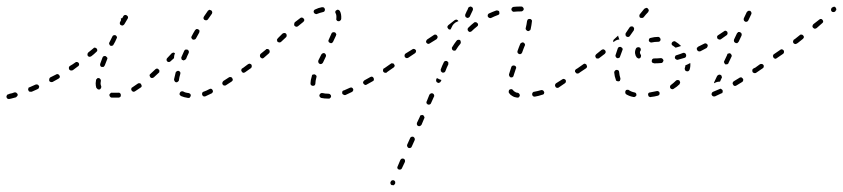

<svg xmlns="http://www.w3.org/2000/svg" viewBox="-20 -292 2582 588"><path d="M29 6Q30 5 31 4Q32 3 33 2Q34 1 34 -1Q34 -2 34 -4Q33 -5 32 -6Q31 -7 30 -8Q29 -9 27 -9Q26 -9 24 -9Q17 -6 10 -5Q7 -4 5 -3Q2 -3 1 0Q-1 3 0 6Q0 7 1 8Q2 10 3 10Q4 11 6 11Q7 12 9 11Q11 11 14 10Q21 8 29 6ZM559 8Q560 7 561 7Q562 6 563 4Q564 3 564 2Q565 -1 563 -4Q561 -6 558 -7Q547 -8 541 -12Q538 -13 535 -12Q532 -11 531 -8Q530 -7 530 -5Q530 -4 530 -2Q531 -1 532 0Q533 1 534 2Q543 6 556 8Q557 8 559 8ZM344 7Q345 6 347 6Q348 5 349 4Q350 3 350 1Q350 0 350 -2Q350 -5 347 -7Q345 -9 342 -8Q337 -8 332 -8Q328 -8 323 -8Q322 -8 320 -8Q319 -7 318 -6Q317 -5 316 -4Q315 -3 315 -1Q315 2 317 4Q319 7 322 7Q327 7 332 7Q338 7 344 7ZM630 -8Q631 -9 632 -10Q632 -12 632 -13Q632 -15 631 -16Q630 -19 627 -20Q624 -21 621 -19Q612 -14 603 -11Q602 -11 601 -10Q600 -9 599 -7Q599 -6 599 -4Q599 -3 599 -2Q600 1 603 3Q606 4 609 3Q618 -1 628 -6Q629 -6 630 -8ZM98 -21Q99 -22 99 -23Q100 -25 100 -26Q100 -28 99 -29Q98 -32 95 -33Q92 -34 89 -33Q80 -29 71 -25Q70 -25 68 -24Q67 -23 67 -21Q66 -20 66 -18Q66 -17 67 -16Q67 -14 68 -13Q69 -12 71 -11Q72 -11 74 -11Q75 -11 77 -11Q86 -15 95 -19Q97 -20 98 -21ZM414 -28Q414 -31 412 -34Q411 -37 408 -37Q405 -38 402 -36Q393 -30 386 -25Q384 -24 383 -23Q383 -22 382 -20Q382 -19 382 -17Q382 -16 383 -15Q385 -12 388 -11Q391 -11 393 -12Q401 -17 411 -24Q413 -25 414 -28ZM275 -23Q276 -22 277 -21Q278 -20 279 -19Q280 -18 282 -18Q283 -18 285 -18Q288 -19 289 -22Q291 -25 290 -28Q288 -32 288 -37Q288 -40 289 -45Q289 -48 287 -50Q285 -53 282 -53Q281 -53 279 -53Q278 -52 277 -51Q276 -50 275 -49Q274 -48 274 -46Q273 -41 273 -37Q273 -29 275 -23ZM693 -47Q693 -50 691 -53Q691 -54 689 -55Q688 -55 687 -56Q685 -56 684 -56Q682 -56 681 -55Q672 -49 664 -44Q662 -42 661 -39Q660 -36 662 -33Q663 -32 664 -31Q665 -30 666 -30Q668 -30 669 -30Q671 -30 672 -31Q680 -36 689 -42Q692 -44 693 -47ZM515 -43Q516 -41 519 -40Q521 -40 522 -40Q524 -41 525 -42Q526 -43 527 -44Q528 -45 528 -47Q529 -55 532 -65Q533 -68 532 -71Q530 -74 527 -75Q526 -75 524 -75Q523 -75 522 -74Q520 -73 519 -72Q518 -71 518 -70Q515 -58 513 -49Q513 -46 515 -43ZM163 -55Q164 -58 162 -61Q161 -62 160 -63Q159 -64 158 -65Q156 -65 155 -65Q153 -65 152 -64Q143 -59 134 -55Q131 -53 131 -50Q130 -47 131 -44Q132 -42 135 -41Q138 -40 141 -41Q150 -46 159 -51Q162 -53 163 -55ZM468 -71Q468 -72 468 -74Q468 -75 468 -77Q467 -78 466 -79Q464 -82 461 -82Q458 -82 456 -80Q448 -72 441 -66Q440 -65 439 -64Q438 -63 438 -61Q438 -60 439 -58Q439 -57 440 -56Q442 -53 445 -53Q448 -53 451 -55Q458 -61 466 -69Q467 -70 468 -71ZM733 -73Q734 -74 734 -76Q735 -77 734 -79Q734 -80 733 -81Q731 -84 728 -84Q725 -85 723 -83H722Q721 -82 720 -81Q720 -80 719 -78Q719 -77 719 -75Q720 -74 721 -72Q722 -70 725 -69Q728 -69 731 -71Q733 -72 733 -73ZM221 -91Q222 -92 222 -94Q223 -95 222 -97Q222 -98 221 -99Q219 -102 216 -102Q213 -103 211 -101Q203 -95 194 -90Q193 -89 192 -88Q191 -87 191 -85Q191 -84 191 -82Q191 -81 192 -79Q194 -77 197 -76Q200 -76 203 -77Q211 -83 219 -89Q221 -90 221 -91ZM287 -91Q288 -88 291 -87Q293 -87 294 -87Q296 -87 297 -87Q298 -88 299 -89Q300 -90 301 -92Q304 -100 308 -110Q309 -112 309 -113Q309 -115 308 -116Q307 -117 306 -118Q305 -119 304 -120Q301 -121 298 -120Q295 -119 294 -116Q290 -106 287 -97Q286 -94 287 -91ZM497 -102Q494 -102 492 -104Q490 -106 490 -109Q490 -112 492 -114L506 -129Q507 -130 508 -130Q510 -131 511 -131Q513 -131 514 -130Q515 -130 516 -129Q516 -128 515 -127Q513 -121 513 -116Q513 -115 513 -114L502 -104Q500 -102 497 -102ZM535 -115Q535 -113 536 -112Q536 -110 537 -109Q538 -108 540 -108Q542 -106 545 -108Q548 -109 550 -112Q553 -120 558 -130Q559 -133 558 -136Q557 -138 554 -140Q553 -140 551 -140Q550 -141 548 -140Q547 -140 546 -139Q545 -138 544 -136Q540 -127 536 -118Q535 -116 535 -115ZM278 -138Q278 -141 276 -143Q275 -145 274 -145Q272 -146 271 -146Q270 -146 268 -146Q267 -145 266 -144Q258 -138 250 -131Q248 -129 248 -126Q247 -123 249 -121Q251 -118 254 -118Q257 -118 260 -120Q268 -126 275 -133Q278 -135 278 -138ZM314 -159Q314 -158 315 -156Q315 -155 316 -154Q317 -153 318 -152Q321 -151 324 -152Q327 -153 328 -156Q333 -164 337 -174Q339 -176 338 -179Q337 -182 334 -184Q331 -185 328 -184Q325 -183 324 -180Q319 -171 315 -162Q314 -161 314 -159ZM566 -179Q566 -177 566 -176Q567 -174 568 -173Q569 -172 570 -171Q573 -170 576 -171Q579 -172 580 -174Q585 -183 590 -192Q591 -195 591 -198Q590 -201 587 -202Q586 -203 584 -203Q583 -203 581 -203Q580 -202 579 -201Q578 -201 577 -199Q572 -191 567 -181Q566 -180 566 -179ZM351 -236Q350 -235 350 -235Q350 -233 351 -231L348 -225Q347 -224 347 -222Q347 -221 347 -219Q348 -218 348 -217Q349 -215 351 -215Q353 -213 356 -214Q359 -215 361 -218L371 -235Q372 -236 372 -238Q372 -239 372 -241Q371 -242 370 -243Q369 -245 368 -245Q365 -247 362 -246Q359 -245 358 -243L354 -236Q352 -236 351 -236ZM603 -236Q604 -233 606 -231Q608 -231 609 -230Q611 -230 612 -230Q614 -230 615 -231Q616 -232 617 -233L629 -250Q630 -252 630 -255Q629 -259 627 -260Q626 -261 624 -261Q623 -262 621 -262Q620 -261 618 -260Q617 -260 616 -258L605 -242Q603 -239 603 -236Z M989 10Q990 9 991 8Q993 7 993 6Q994 4 994 3Q994 0 992 -2Q990 -5 986 -5Q975 -5 968 -7Q966 -7 965 -7Q963 -7 962 -6Q961 -5 960 -4Q959 -3 958 -1Q958 2 959 4Q961 7 964 8Q973 10 986 10Q988 10 989 10ZM1061 -14Q1063 -17 1061 -20Q1061 -21 1060 -22Q1058 -23 1057 -24Q1056 -24 1054 -24Q1053 -24 1051 -23Q1041 -19 1033 -15Q1031 -15 1030 -14Q1029 -13 1028 -11Q1028 -10 1028 -9Q1028 -7 1028 -6Q1029 -3 1032 -2Q1035 0 1038 -1Q1047 -5 1057 -10Q1060 -11 1061 -14ZM931 -38V-37Q931 -35 931 -34Q932 -32 933 -31Q934 -30 935 -30Q937 -29 938 -29Q941 -29 944 -31Q946 -34 946 -37V-38Q946 -44 949 -55Q950 -58 949 -60Q947 -63 944 -64Q943 -65 941 -64Q940 -64 938 -64Q937 -63 936 -62Q935 -61 935 -59Q931 -46 931 -38ZM1124 -45Q1125 -46 1125 -48Q1125 -49 1125 -51Q1125 -52 1124 -53Q1123 -56 1120 -57Q1117 -58 1114 -56Q1105 -51 1096 -46Q1095 -45 1094 -44Q1093 -43 1092 -41Q1092 -40 1092 -38Q1092 -37 1093 -36Q1095 -33 1098 -32Q1101 -31 1103 -33Q1112 -38 1121 -43Q1123 -44 1124 -45ZM1167 -73Q1168 -74 1168 -76Q1169 -77 1168 -79Q1168 -80 1167 -81Q1165 -84 1162 -84Q1159 -85 1157 -83H1156Q1155 -82 1154 -81Q1153 -79 1153 -78Q1153 -76 1153 -75Q1153 -74 1154 -72Q1156 -70 1159 -69Q1162 -69 1165 -70V-71Q1167 -72 1167 -73ZM750 -85Q751 -87 751 -88Q751 -90 751 -91Q751 -92 750 -94Q748 -96 745 -97Q742 -97 739 -95Q731 -89 723 -83Q720 -81 720 -78Q719 -75 721 -73Q722 -71 723 -71Q724 -70 726 -70Q727 -69 729 -70Q730 -70 731 -71Q740 -77 748 -83Q749 -84 750 -85ZM955 -101Q956 -98 958 -97Q961 -95 964 -96Q967 -97 969 -100L978 -119Q979 -122 978 -124Q977 -127 974 -129Q972 -130 969 -129Q966 -128 964 -125L955 -107Q954 -104 955 -101ZM806 -134Q806 -137 804 -140Q803 -141 802 -141Q801 -142 799 -142Q798 -142 796 -142Q795 -141 794 -140Q786 -133 778 -127Q776 -125 776 -121Q776 -118 778 -116Q780 -114 783 -113Q786 -113 788 -115Q796 -122 804 -129Q806 -131 806 -134ZM986 -165Q987 -162 990 -161Q993 -159 996 -160Q999 -162 1000 -164Q1005 -175 1009 -183Q1009 -185 1010 -186Q1010 -188 1009 -189Q1008 -191 1007 -192Q1006 -193 1005 -193Q1002 -194 999 -193Q996 -192 995 -189Q991 -181 987 -171Q985 -168 986 -165ZM858 -183Q858 -187 856 -189Q854 -191 851 -191Q848 -191 845 -189L831 -175Q830 -174 829 -172Q828 -171 828 -169Q828 -168 829 -167Q829 -165 830 -164Q833 -162 836 -162Q839 -162 841 -164L856 -178Q858 -180 858 -183ZM912 -230Q912 -233 910 -235Q908 -238 905 -238Q902 -239 900 -237Q892 -231 883 -224Q881 -222 881 -218Q880 -215 882 -213Q884 -211 887 -210Q891 -210 893 -212Q901 -219 909 -225Q911 -227 912 -230ZM1011 -230Q1013 -227 1016 -227Q1018 -227 1019 -227Q1021 -228 1022 -229Q1023 -230 1024 -231Q1024 -232 1025 -234Q1026 -249 1021 -258Q1019 -261 1016 -262Q1013 -263 1011 -261Q1008 -260 1007 -257Q1006 -254 1008 -251Q1011 -246 1010 -235Q1009 -232 1011 -230ZM972 -256Q973 -257 974 -258Q975 -260 975 -261Q975 -263 975 -264Q974 -267 972 -269Q969 -270 966 -270Q955 -268 945 -263Q942 -262 941 -259Q940 -257 941 -254Q942 -251 945 -250Q948 -248 950 -249Q960 -253 969 -255Q970 -255 972 -256Z M1176 271Q1177 274 1180 275Q1181 275 1183 275Q1184 276 1186 275Q1187 274 1188 273Q1189 272 1190 271V270Q1191 267 1190 264Q1189 262 1186 260Q1185 260 1184 260Q1182 260 1181 260Q1179 261 1178 262Q1177 263 1177 264L1176 265Q1175 268 1176 271ZM1197 223Q1198 226 1201 227Q1204 228 1207 227Q1210 226 1211 223L1220 204Q1221 201 1220 198Q1219 195 1216 194Q1213 193 1210 194Q1208 195 1206 198L1198 217Q1196 220 1197 223ZM1227 156Q1228 159 1231 161Q1234 162 1237 161Q1240 160 1241 157L1250 137Q1251 134 1250 132Q1249 129 1246 127Q1243 126 1240 127Q1237 128 1236 131L1227 151Q1226 154 1227 156ZM1257 90Q1258 93 1261 94Q1264 95 1266 94Q1269 93 1271 90L1279 71Q1281 68 1279 65Q1278 62 1276 61Q1274 60 1273 60Q1271 60 1270 61Q1268 61 1267 62Q1266 63 1266 65L1257 84Q1256 87 1257 90ZM1286 21Q1286 22 1286 24Q1287 25 1288 26Q1289 27 1290 28Q1293 29 1296 28Q1299 27 1300 24L1309 4Q1310 3 1310 2Q1310 0 1309 -1Q1309 -3 1308 -4Q1307 -5 1305 -6Q1302 -7 1300 -6Q1297 -5 1295 -2L1287 18Q1286 19 1286 21ZM1564 7Q1565 7 1566 7Q1568 6 1569 6Q1570 5 1571 3Q1572 2 1572 1Q1572 -3 1570 -5Q1569 -7 1565 -8Q1560 -8 1557 -11Q1554 -12 1552 -15Q1550 -18 1547 -19Q1544 -19 1541 -18Q1540 -17 1539 -16Q1538 -14 1538 -13Q1538 -11 1538 -10Q1538 -8 1539 -7Q1543 -1 1549 2Q1555 6 1564 7ZM1644 -3Q1645 -4 1646 -5Q1646 -7 1647 -8Q1647 -9 1646 -11Q1645 -14 1643 -15Q1640 -17 1637 -16Q1627 -13 1616 -11Q1614 -11 1613 -10Q1612 -9 1611 -8Q1610 -7 1610 -5Q1609 -4 1610 -2Q1610 1 1613 3Q1615 4 1618 4Q1630 2 1641 -2Q1643 -2 1644 -3ZM1713 -42Q1714 -45 1712 -47Q1711 -49 1710 -49Q1709 -50 1707 -50Q1706 -51 1704 -50Q1703 -50 1702 -49Q1691 -42 1683 -37Q1680 -35 1680 -32Q1679 -29 1681 -27Q1681 -25 1682 -25Q1684 -24 1685 -23Q1687 -23 1688 -23Q1690 -23 1691 -24Q1700 -30 1710 -37Q1713 -39 1713 -42ZM1316 -43Q1317 -40 1320 -39Q1323 -37 1326 -39Q1329 -40 1330 -43L1332 -47Q1329 -48 1326 -49Q1322 -51 1318 -53L1316 -49Q1315 -46 1316 -43ZM1540 -59Q1541 -56 1544 -55Q1546 -55 1547 -55Q1549 -55 1550 -56Q1551 -57 1552 -58Q1553 -59 1553 -61Q1556 -70 1560 -82Q1561 -83 1561 -85Q1560 -86 1560 -88Q1559 -89 1558 -90Q1557 -91 1556 -91Q1553 -92 1550 -91Q1547 -90 1546 -87Q1542 -75 1539 -65Q1538 -62 1540 -59ZM1759 -73Q1760 -74 1760 -76Q1761 -77 1760 -79Q1760 -80 1759 -81Q1757 -84 1754 -84Q1751 -85 1749 -83L1744 -80Q1743 -79 1742 -78Q1741 -77 1741 -75Q1741 -74 1741 -72Q1742 -71 1743 -70Q1744 -67 1747 -67Q1750 -66 1753 -68L1757 -71Q1759 -72 1759 -73ZM1353 -98Q1353 -99 1353 -101Q1352 -102 1351 -103Q1350 -104 1349 -105Q1346 -106 1343 -105Q1340 -104 1339 -101Q1334 -91 1330 -80Q1329 -78 1330 -77Q1330 -75 1330 -74Q1331 -73 1332 -72Q1333 -71 1334 -70Q1337 -69 1340 -70Q1343 -71 1344 -74Q1348 -85 1353 -95Q1353 -96 1353 -98ZM1187 -87Q1188 -88 1189 -90Q1189 -91 1188 -93Q1188 -94 1187 -95Q1186 -98 1182 -98Q1179 -99 1177 -97L1157 -83Q1156 -82 1155 -81Q1154 -80 1154 -78Q1153 -77 1154 -75Q1154 -74 1155 -73Q1157 -70 1160 -70Q1163 -69 1165 -71L1185 -85Q1187 -86 1187 -87ZM1254 -134Q1255 -137 1253 -139Q1251 -142 1248 -142Q1245 -143 1243 -141L1222 -128Q1221 -127 1220 -126Q1219 -124 1219 -123Q1219 -121 1219 -120Q1219 -119 1220 -117Q1222 -115 1225 -114Q1228 -114 1230 -115L1251 -129Q1253 -130 1254 -134ZM1569 -147 1565 -136Q1564 -133 1565 -131Q1566 -128 1569 -127Q1571 -126 1572 -126Q1574 -126 1575 -127Q1576 -127 1577 -128Q1578 -129 1579 -131L1583 -142L1587 -152Q1588 -153 1588 -155Q1588 -156 1587 -158Q1587 -159 1585 -160Q1584 -161 1583 -162Q1580 -163 1577 -161Q1574 -160 1573 -157ZM1391 -164Q1391 -167 1389 -169Q1386 -171 1383 -170Q1380 -170 1378 -167Q1371 -158 1365 -148Q1363 -146 1364 -143Q1364 -140 1367 -138Q1370 -136 1373 -137Q1376 -137 1377 -140Q1383 -150 1390 -158Q1392 -161 1391 -164ZM1320 -177Q1321 -180 1319 -182Q1318 -184 1317 -185Q1316 -185 1314 -186Q1313 -186 1311 -186Q1310 -185 1309 -185L1288 -171Q1286 -169 1285 -166Q1284 -163 1286 -161Q1287 -160 1288 -159Q1289 -158 1291 -158Q1292 -157 1294 -158Q1295 -158 1296 -159L1317 -172Q1319 -174 1320 -177ZM1443 -213Q1444 -214 1444 -216Q1444 -217 1444 -219Q1443 -220 1442 -221Q1440 -224 1437 -224Q1434 -225 1432 -223Q1423 -216 1414 -207Q1412 -205 1412 -202Q1412 -199 1414 -197Q1415 -196 1416 -195Q1417 -195 1419 -194Q1420 -194 1422 -195Q1423 -195 1424 -196Q1432 -204 1441 -211Q1442 -212 1443 -213ZM1591 -201Q1593 -198 1596 -197Q1599 -196 1601 -198Q1604 -199 1605 -202Q1608 -216 1609 -226Q1610 -229 1608 -231Q1606 -234 1603 -234Q1600 -234 1597 -233Q1595 -231 1594 -227Q1593 -218 1590 -206Q1589 -203 1591 -201ZM1370 -219Q1375 -224 1381 -226Q1382 -227 1384 -227Q1384 -228 1383 -228Q1383 -228 1383 -229Q1381 -231 1378 -232Q1375 -232 1372 -230Q1363 -223 1353 -215Q1351 -213 1350 -210Q1350 -207 1352 -205Q1353 -203 1355 -202Q1358 -201 1360 -202L1364 -210Q1366 -215 1370 -219ZM1509 -249Q1510 -252 1509 -255Q1509 -257 1508 -258Q1507 -259 1506 -259Q1504 -260 1503 -260Q1501 -260 1500 -260Q1489 -256 1478 -251Q1475 -250 1474 -247Q1473 -244 1474 -241Q1476 -238 1479 -237Q1482 -236 1484 -237Q1494 -242 1505 -246Q1508 -247 1509 -249ZM1405 -242Q1404 -245 1405 -248L1410 -259Q1410 -259 1410 -259Q1410 -259 1410 -260Q1410 -260 1411 -260L1414 -268Q1415 -270 1418 -271Q1421 -273 1424 -271Q1427 -270 1428 -267Q1429 -264 1428 -261L1419 -242Q1419 -242 1419 -241Q1419 -241 1418 -241Q1418 -241 1418 -240Q1416 -239 1415 -238Q1414 -237 1412 -237Q1411 -237 1409 -238Q1406 -239 1405 -242ZM1576 -257Q1579 -257 1581 -259Q1584 -261 1584 -264Q1584 -267 1582 -269Q1580 -272 1577 -272Q1575 -272 1573 -272Q1563 -272 1553 -271Q1550 -271 1548 -268Q1546 -266 1546 -263Q1546 -262 1547 -260Q1548 -259 1549 -258Q1550 -257 1551 -256Q1553 -256 1554 -256Q1564 -257 1573 -257Q1575 -257 1576 -257Z M1925 4Q1928 3 1929 0Q1929 -2 1929 -3Q1928 -5 1928 -6Q1927 -7 1926 -8Q1924 -9 1923 -9Q1913 -11 1906 -16Q1905 -17 1903 -17Q1902 -17 1900 -17Q1899 -17 1897 -16Q1896 -15 1896 -14Q1894 -11 1895 -8Q1895 -5 1898 -3Q1908 3 1920 5Q1923 6 1925 4ZM1997 0Q1998 -1 1999 -2Q2000 -3 2000 -5Q2000 -6 2000 -8Q1999 -11 1997 -12Q1994 -14 1991 -13Q1982 -11 1971 -9Q1968 -9 1966 -7Q1964 -4 1965 -1Q1965 0 1966 2Q1966 3 1968 4Q1969 5 1970 5Q1972 6 1973 5Q1984 4 1995 1Q1996 1 1997 0ZM2192 -7Q2193 -9 2193 -10Q2194 -11 2193 -13Q2193 -14 2193 -16Q2191 -18 2188 -20Q2186 -21 2183 -19Q2173 -15 2164 -11Q2162 -10 2161 -9Q2160 -8 2160 -7Q2159 -5 2159 -4Q2159 -2 2160 -1Q2161 2 2164 3Q2167 4 2170 3Q2179 -1 2189 -6Q2190 -6 2192 -7ZM2062 -37Q2063 -38 2063 -39Q2063 -41 2062 -42Q2062 -44 2061 -45Q2059 -47 2055 -47Q2052 -47 2050 -45Q2043 -38 2035 -32Q2034 -31 2033 -30Q2032 -29 2032 -27Q2032 -26 2032 -25Q2032 -23 2033 -22Q2035 -19 2038 -19Q2041 -18 2043 -20Q2053 -26 2061 -34Q2062 -35 2062 -37ZM2256 -46Q2257 -49 2255 -51Q2254 -53 2253 -53Q2252 -54 2251 -55Q2249 -55 2248 -55Q2246 -55 2245 -54Q2236 -48 2227 -43Q2226 -42 2225 -41Q2224 -40 2224 -38Q2223 -37 2224 -35Q2224 -34 2225 -33Q2226 -30 2229 -29Q2232 -28 2235 -30Q2244 -35 2253 -41Q2256 -43 2256 -46ZM2167 -40 2176 -59Q2178 -62 2181 -63Q2183 -64 2186 -63Q2188 -62 2189 -61Q2190 -60 2190 -58Q2191 -57 2191 -56Q2191 -54 2190 -53L2185 -42Q2185 -42 2184 -42Q2178 -42 2173 -40Q2170 -38 2167 -37Q2167 -38 2167 -38Q2167 -39 2167 -40ZM1867 -45Q1868 -44 1869 -44Q1871 -43 1872 -43Q1874 -43 1875 -43Q1876 -43 1878 -44Q1879 -45 1879 -47Q1880 -48 1880 -49Q1880 -51 1880 -52Q1877 -61 1876 -72Q1876 -75 1873 -77Q1871 -78 1868 -78Q1865 -78 1863 -75Q1861 -73 1861 -70Q1862 -58 1866 -48Q1866 -46 1867 -45ZM2299 -73Q2300 -74 2300 -76Q2301 -77 2300 -79Q2300 -80 2299 -81Q2297 -84 2294 -84Q2291 -85 2289 -83L2287 -82Q2286 -81 2285 -80Q2284 -79 2284 -77Q2284 -76 2284 -74Q2284 -73 2285 -71Q2287 -69 2290 -68Q2293 -68 2296 -70L2297 -71Q2299 -72 2299 -73ZM1777 -85Q1777 -87 1778 -88Q1778 -89 1777 -91Q1777 -92 1776 -94Q1774 -96 1771 -97Q1768 -97 1766 -95Q1757 -89 1749 -83Q1746 -81 1746 -78Q1745 -75 1747 -73Q1748 -71 1749 -71Q1750 -70 1752 -70Q1753 -69 1755 -70Q1756 -70 1757 -71Q1766 -77 1775 -83Q1776 -84 1777 -85ZM2088 -74Q2085 -73 2082 -74Q2081 -74 2080 -75Q2078 -76 2078 -78Q2077 -79 2077 -80Q2077 -82 2077 -83Q2079 -88 2079 -92Q2082 -93 2084 -94Q2089 -96 2094 -99Q2095 -88 2092 -79Q2091 -76 2088 -74ZM2198 -100Q2199 -97 2201 -95Q2203 -95 2204 -95Q2206 -95 2207 -95Q2209 -96 2210 -97Q2211 -98 2211 -99L2220 -118Q2222 -121 2220 -124Q2219 -127 2217 -128Q2215 -129 2214 -129Q2212 -129 2211 -128Q2209 -128 2208 -127Q2207 -126 2207 -124L2198 -105Q2196 -102 2198 -100ZM2008 -100Q2009 -101 2010 -102Q2011 -103 2011 -104Q2012 -106 2012 -107Q2011 -110 2009 -112Q2007 -114 2004 -114Q1993 -113 1983 -113Q1980 -113 1978 -111Q1976 -109 1976 -105Q1976 -104 1976 -103Q1977 -101 1978 -100Q1979 -99 1981 -99Q1982 -98 1983 -98Q1994 -98 2005 -99Q2007 -99 2008 -100ZM2081 -119Q2082 -122 2081 -125Q2080 -128 2078 -129Q2075 -131 2072 -130Q2062 -126 2052 -123Q2049 -123 2048 -120Q2046 -117 2047 -114Q2048 -111 2051 -110Q2053 -108 2056 -109Q2067 -112 2077 -115Q2080 -116 2081 -119ZM1835 -132Q1835 -136 1833 -138Q1831 -140 1828 -141Q1825 -141 1822 -139Q1814 -132 1806 -126Q1804 -124 1803 -121Q1803 -118 1805 -115Q1806 -114 1807 -113Q1808 -113 1810 -113Q1811 -112 1813 -113Q1814 -113 1815 -114Q1824 -121 1832 -127Q1834 -129 1835 -132ZM1925 -128Q1926 -121 1930 -116Q1931 -115 1933 -114Q1934 -113 1935 -113Q1937 -113 1938 -113Q1940 -114 1941 -115Q1943 -117 1943 -120Q1944 -123 1942 -125Q1940 -128 1940 -130Q1939 -132 1941 -136Q1941 -136 1942 -137Q1943 -140 1942 -143Q1941 -146 1938 -147Q1935 -148 1932 -147Q1929 -146 1928 -144Q1928 -143 1927 -142Q1924 -135 1925 -128ZM1866 -118Q1867 -115 1870 -114Q1873 -113 1876 -115Q1879 -116 1879 -119Q1882 -128 1886 -138Q1887 -140 1887 -141Q1887 -143 1886 -144Q1886 -145 1884 -146Q1883 -147 1882 -148Q1879 -149 1876 -148Q1873 -147 1872 -144Q1868 -133 1865 -123Q1864 -120 1866 -118ZM2147 -150Q2148 -153 2147 -155Q2145 -158 2142 -159Q2139 -160 2136 -158Q2127 -153 2118 -149Q2117 -148 2116 -147Q2115 -146 2114 -145Q2114 -143 2114 -142Q2114 -140 2115 -139Q2116 -136 2119 -135Q2122 -134 2125 -135Q2134 -140 2144 -145Q2146 -147 2147 -150ZM2037 -156Q2036 -159 2038 -162Q2039 -163 2040 -164Q2041 -165 2042 -165Q2044 -166 2045 -166Q2047 -165 2048 -165Q2058 -159 2066 -151Q2065 -151 2065 -151Q2057 -148 2049 -146Q2045 -149 2041 -152Q2038 -153 2037 -156ZM2228 -165Q2229 -162 2232 -161Q2233 -160 2235 -160Q2236 -160 2238 -160Q2239 -161 2240 -162Q2241 -163 2242 -164L2251 -183Q2252 -186 2251 -189Q2250 -192 2247 -193Q2246 -194 2244 -194Q2243 -194 2241 -194Q2240 -193 2239 -192Q2238 -191 2237 -190L2228 -171Q2227 -168 2228 -165ZM1973 -176Q1970 -176 1968 -173Q1967 -171 1967 -167Q1968 -164 1971 -163Q1973 -161 1976 -162Q1985 -164 1995 -164H1996Q1999 -164 2001 -166Q2003 -168 2003 -171Q2003 -174 2001 -176Q1999 -179 1996 -179H1995Q1984 -179 1973 -176ZM1859 -170Q1860 -171 1861 -172Q1867 -178 1873 -183Q1873 -181 1874 -179Q1875 -175 1877 -171Q1872 -171 1868 -169Q1863 -167 1859 -163Q1859 -164 1858 -165Q1858 -166 1858 -167Q1858 -168 1859 -170ZM2207 -186Q2208 -188 2208 -189Q2209 -191 2208 -192Q2208 -193 2207 -195Q2205 -197 2202 -198Q2199 -198 2197 -196Q2188 -190 2179 -184Q2177 -183 2176 -180Q2176 -177 2177 -174Q2178 -173 2180 -172Q2181 -171 2182 -171Q2184 -171 2185 -171Q2187 -171 2188 -172Q2197 -178 2205 -184Q2207 -185 2207 -186ZM1896 -184Q1896 -181 1899 -180Q1902 -178 1905 -179Q1908 -180 1909 -182Q1915 -191 1921 -199Q1922 -202 1922 -205Q1921 -208 1919 -210Q1916 -212 1913 -211Q1910 -211 1908 -208Q1902 -199 1896 -190Q1895 -187 1896 -184ZM2258 -230Q2259 -227 2262 -226Q2263 -225 2265 -225Q2266 -225 2268 -226Q2269 -226 2270 -227Q2271 -228 2272 -230L2281 -249Q2282 -252 2281 -254Q2280 -257 2277 -259Q2276 -259 2274 -259Q2273 -259 2272 -259Q2270 -258 2269 -257Q2268 -256 2267 -255L2258 -236Q2257 -233 2258 -230ZM1938 -244Q1938 -240 1940 -238Q1943 -237 1946 -237Q1949 -237 1951 -239Q1958 -248 1965 -255Q1966 -256 1966 -258Q1967 -259 1967 -261Q1966 -262 1966 -263Q1965 -265 1964 -266Q1962 -268 1959 -268Q1956 -267 1953 -265Q1947 -258 1940 -249Q1938 -247 1938 -244Z M2318 -85Q2319 -86 2319 -88Q2319 -89 2319 -91Q2319 -92 2318 -93Q2316 -96 2313 -96Q2310 -97 2307 -95L2289 -82Q2287 -81 2287 -80Q2286 -78 2286 -77Q2285 -75 2286 -74Q2286 -73 2287 -71Q2289 -69 2292 -68Q2295 -68 2297 -70L2316 -83Q2317 -84 2318 -85ZM2380 -129Q2381 -131 2381 -132Q2381 -134 2381 -135Q2380 -136 2380 -138Q2379 -139 2377 -140Q2376 -140 2375 -141Q2373 -141 2372 -141Q2370 -140 2369 -139L2350 -126Q2349 -125 2348 -124Q2348 -122 2347 -121Q2347 -119 2348 -118Q2348 -117 2349 -115Q2351 -113 2354 -112Q2357 -112 2359 -114L2378 -127Q2379 -128 2380 -129ZM2424 -161 2439 -173Q2441 -175 2442 -178Q2442 -181 2440 -183Q2438 -186 2435 -186Q2432 -187 2430 -185L2415 -173L2412 -171Q2410 -170 2410 -169Q2409 -167 2409 -166Q2408 -164 2409 -163Q2409 -161 2410 -160Q2412 -158 2415 -157Q2418 -157 2421 -159ZM2501 -226Q2501 -229 2499 -231Q2497 -234 2494 -234Q2491 -234 2489 -232Q2480 -225 2471 -218Q2469 -216 2468 -212Q2468 -209 2470 -207Q2472 -205 2475 -204Q2478 -204 2481 -206Q2490 -214 2498 -221Q2501 -223 2501 -226ZM2541 -264Q2541 -267 2539 -269Q2538 -270 2537 -271Q2535 -272 2534 -271Q2532 -271 2531 -271Q2530 -270 2529 -269L2527 -268Q2525 -265 2525 -262Q2525 -259 2527 -257Q2529 -255 2532 -255Q2536 -255 2538 -257L2539 -259Q2542 -261 2541 -264Z"/></svg>

Font: FRB American Cursive Dashed Extralight
Style: Italic
Weight: 200
Italic angle: -25°
Version: Version 2.0;Modular Font Editor K font №1